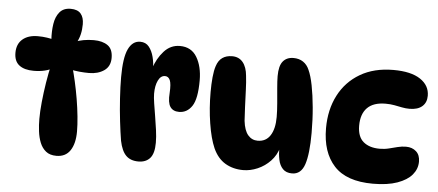

<svg xmlns="http://www.w3.org/2000/svg" viewBox="-52 -891 2322 1019"><g transform="rotate(5 1109.5 -381.5)"><path d="M214 -602H198Q195 -646 201 -685.5Q207 -725 227.5 -749.5Q248 -774 286 -774Q323 -774 340 -754Q357 -734 357 -698Q357 -640 333 -598L319 -600Q365 -619 423 -619Q469 -619 497 -599.5Q525 -580 525 -533Q525 -488 492.5 -465.5Q460 -443 412 -443Q388 -443 361 -445.5Q334 -448 309 -454L321 -471Q331 -436 341 -392Q351 -348 359 -300.5Q367 -253 371.5 -208Q376 -163 376 -128Q376 -64 351.5 -27Q327 10 278 10Q243 10 222 -7Q201 -24 190 -51.5Q179 -79 175 -112Q171 -145 171 -177Q171 -217 176 -267.5Q181 -318 189.5 -371.5Q198 -425 210 -475L226 -455Q183 -429 118 -429Q69 -429 41.5 -450Q14 -471 14 -516Q14 -563 44 -588.5Q74 -614 125 -614Q151 -614 174 -610.5Q197 -607 214 -602Z M584 -436Q584 -540 606 -586Q628 -632 669 -632Q699 -632 716 -610.5Q733 -589 741 -557.5Q749 -526 749 -494L744 -496Q761 -550 796 -589Q831 -628 881 -628Q942 -628 971.5 -578.5Q1001 -529 1001 -455Q1001 -357 975 -318Q949 -279 906 -279Q874 -279 859 -301Q844 -323 848 -375Q851 -424 842.5 -443Q834 -462 816 -462Q793 -462 779.5 -434.5Q766 -407 766 -364Q766 -344 771 -312.5Q776 -281 782 -244.5Q788 -208 793 -172Q798 -136 798 -105Q798 -48 776 -23Q754 2 714 2Q672 2 648 -22Q624 -46 613 -100Q606 -142 599 -201.5Q592 -261 588 -323.5Q584 -386 584 -436Z M1532 -6Q1500 -6 1482.5 -24.5Q1465 -43 1459 -72.5Q1453 -102 1453 -135L1458 -139Q1446 -96 1416.5 -65Q1387 -34 1348.5 -17.5Q1310 -1 1272 -1Q1218 -1 1176.5 -25.5Q1135 -50 1111 -103Q1089 -153 1076.5 -233Q1064 -313 1064 -398Q1064 -441 1067.5 -477.5Q1071 -514 1079 -538Q1089 -569 1110 -583.5Q1131 -598 1162 -598Q1198 -598 1219 -572.5Q1240 -547 1244 -501Q1248 -469 1249.5 -424.5Q1251 -380 1253 -336Q1255 -292 1257 -262Q1263 -211 1283.5 -187Q1304 -163 1335 -163Q1379 -163 1402 -198.5Q1425 -234 1425 -297Q1425 -329 1421.5 -370Q1418 -411 1414.5 -450Q1411 -489 1411 -514Q1411 -569 1431 -593Q1451 -617 1487 -617Q1517 -617 1538.5 -602.5Q1560 -588 1571 -562Q1585 -532 1595 -481Q1605 -430 1611 -365.5Q1617 -301 1617 -229Q1617 -117 1598.5 -61.5Q1580 -6 1532 -6Z M1964 11Q1823 11 1757 -61Q1691 -133 1691 -261Q1691 -360 1730.5 -436.5Q1770 -513 1844 -556.5Q1918 -600 2021 -600Q2115 -600 2164.5 -567Q2214 -534 2214 -479Q2214 -443 2190.5 -422.5Q2167 -402 2123 -402Q2103 -402 2083 -406Q2063 -410 2042 -414Q2021 -418 1995 -418Q1930 -418 1897.5 -385Q1865 -352 1865 -290Q1865 -231 1897 -204Q1929 -177 1984 -177Q2010 -177 2033.5 -183Q2057 -189 2079 -194.5Q2101 -200 2123 -200Q2156 -200 2177 -181Q2198 -162 2198 -127Q2198 -88 2172 -57Q2146 -26 2094 -7.5Q2042 11 1964 11Z"/></g></svg>

Font: DynaPuff Medium
Style: Regular
Weight: 500
Version: Version 2.000